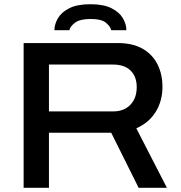

<svg xmlns="http://www.w3.org/2000/svg" viewBox="-20 -890 857 910"><path d="M238 -747Q238 -775 254.5 -803.5Q271 -832 308.5 -851Q346 -870 409 -870Q471 -870 508.5 -851Q546 -832 562.5 -803.5Q579 -775 579 -747H507Q504 -763 483 -781.5Q462 -800 409 -800Q358 -800 335 -782Q312 -764 309 -747ZM92 0V-686H537Q609 -686 656 -659Q703 -632 726.5 -585Q750 -538 750 -478Q750 -412 718 -360Q686 -308 626 -282L771 0H637L507 -261H212V0ZM212 -362H516Q568 -362 598 -393.5Q628 -425 628 -477Q628 -527 599 -555.5Q570 -584 516 -584H212Z"/></svg>

Font: Archivo SemiExpanded Medium
Style: Regular
Weight: 500
Width: 6
Designer: Hector Gatti
Foundry: Omnibus-Type
Version: Version 2.001; ttfautohint (v1.8.3)